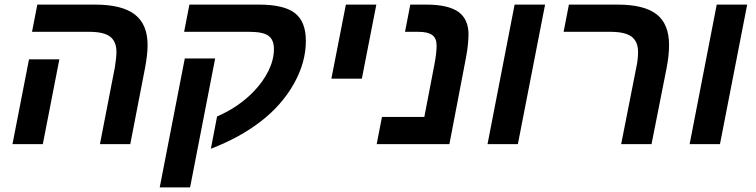

<svg xmlns="http://www.w3.org/2000/svg" viewBox="-20 -626 3282 834"><path d="M609.9 -330.1 545.9 0H414.1L479 -334Q485.8 -376 485.8 -400.9Q485.8 -445.3 458.5 -466.6Q431.2 -487.8 368.2 -487.8H119.1L142.1 -606H393.1Q509.8 -606 565.4 -563.2Q621.1 -520.5 621.1 -430.2Q621.1 -389.2 609.9 -330.1ZM237.8 -368.2 166 0H34.2L106 -368.2Z M1256.3 -261.7Q1204.1 -168.9 1112.1 -98.1Q1020 -27.3 896 20L922.9 -120.1Q969.2 -140.1 1009 -167.2Q1048.8 -194.3 1079.6 -226.1Q1122.1 -269.5 1146 -318.1Q1169.9 -366.7 1169.9 -413.1Q1169.9 -453.1 1146.2 -470.5Q1122.6 -487.8 1063 -487.8H779.8L802.7 -606H1105Q1213.4 -606 1261 -569.1Q1308.6 -532.2 1308.6 -448.2Q1308.6 -354.5 1256.3 -261.7ZM914.6 -372.1 805.7 188H673.8L782.7 -372.1Z M1614.7 -606 1551.8 -284.2H1419.4L1482.4 -606Z M2003.4 -372.1 1932.1 0H1616.2L1639.2 -118.2H1823.2L1866.2 -341.8Q1876.5 -394 1876.5 -428.2Q1876.5 -460 1857.4 -473.9Q1838.4 -487.8 1797.4 -487.8H1739.3L1762.2 -606H1831.5Q1927.7 -606 1972.2 -573.7Q2015.1 -541.5 2015.1 -477.1Q2015.1 -460.9 2012.7 -434.3Q2010.3 -407.7 2003.4 -372.1Z M2347.7 -606 2229.5 0H2097.7L2215.3 -606Z M2875.5 -330.1 2810.1 0H2678.2L2744.1 -334Q2751.5 -366.2 2751.5 -400.9Q2751.5 -445.3 2723.6 -466.6Q2695.8 -487.8 2631.3 -487.8H2428.2L2451.2 -606H2662.1Q2777.8 -606 2832 -564Q2886.2 -522 2886.2 -430.2Q2886.2 -384.3 2875.5 -330.1Z M3225.6 -606 3107.4 0H2975.6L3093.3 -606Z"/></svg>

Font: Arimo
Style: Italic
Weight: 400
Italic angle: -12°
Designer: Steve Matteson
Foundry: Monotype Imaging Inc.
Version: Version 1.33